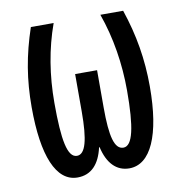

<svg xmlns="http://www.w3.org/2000/svg" viewBox="-67 -599 634 672"><g transform="rotate(-10 250.0 -263.5)"><path d="M156 10C205 10 235 -23 248 -81H250C263 -23 294 10 340 10C416 10 460 -87 460 -260C460 -357 445 -445 414 -537H333C364 -450 379 -355 379 -260C379 -130 365 -65 332 -65C300 -65 288 -113 288 -215V-348H210V-215C210 -114 197 -65 167 -65C133 -65 121 -129 121 -261C121 -359 136 -451 167 -537H86C54 -442 40 -358 40 -260C40 -87 80 10 156 10Z"/></g></svg>

Font: Noto Sans Mono ExtraCondensed
Style: Regular
Weight: 400
Width: 2
Designer: Monotype Design Team
Foundry: Monotype Imaging Inc.
Version: Version 2.014